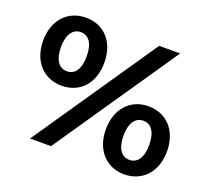

<svg xmlns="http://www.w3.org/2000/svg" viewBox="-122 -862 1120 1024"><g transform="rotate(20 438.5 -350.0)"><path d="M201 -322C303 -322 374 -396 374 -515C374 -634 303 -708 201 -708C99 -708 27 -633 27 -515C27 -397 99 -322 201 -322ZM140 0H259L737 -700H618ZM201 -404C158 -404 128 -441 128 -515C128 -589 158 -626 201 -626C245 -626 274 -590 274 -515C274 -440 245 -404 201 -404ZM676 8C778 8 850 -67 850 -185C850 -303 778 -378 676 -378C575 -378 503 -303 503 -185C503 -67 575 8 676 8ZM676 -74C633 -74 603 -110 603 -185C603 -260 633 -296 676 -296C720 -296 749 -259 749 -185C749 -111 720 -74 676 -74Z"/></g></svg>

Font: Montserrat Lite
Style: Bold
Weight: 700
Designer: Julieta Ulanovsky
Foundry: Julieta Ulanovsky
Version: Version 7.200;PS 007.200;hotconv 1.0.88;makeotf.lib2.5.64775